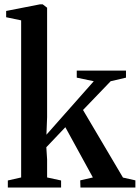

<svg xmlns="http://www.w3.org/2000/svg" viewBox="-20 -838 625 858"><path d="M15 0V-31.5L74.5 -45V-747L7.5 -761V-789L158 -818.5H171L190.5 -803.5V-314.5L187.5 -236L399 -475L323 -491V-522.5H543V-491L474.5 -475L351 -346.5L529.5 -44.5L585 -32V0H339.5L338.5 -32L395 -45L272 -269.5L187 -180L190.5 -125.5V-45L253 -31.5V0Z"/></svg>

Font: Merriweather 96pt SemiBold
Style: Regular
Weight: 600
Version: Version 2.100